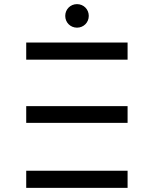

<svg xmlns="http://www.w3.org/2000/svg" viewBox="-20 -910 710 930"><path d="M107 -315H598V-396H107ZM107 -621H598V-704H107ZM107 -83H598V0H107ZM353 -776C385 -776 410 -801 410 -833C410 -865 385 -890 353 -890C321 -890 296 -865 296 -833C296 -801 321 -776 353 -776Z"/></svg>

Font: Montserrat-Alt1 Med
Style: Regular
Weight: 500
Designer: Differentunic
Foundry: Differentunic
Version: Version 7.222